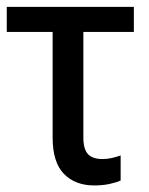

<svg xmlns="http://www.w3.org/2000/svg" viewBox="-20 -534 440 568"><path d="M0 -439.5V-513.7H376V-439.5ZM258.8 14.6Q202.6 14.6 169.2 -19.5Q135.7 -53.7 135.7 -127V-474.1H226.6V-127Q226.6 -92.8 240.2 -78.1Q253.9 -63.5 283.2 -63.5Q296.9 -63.5 310.1 -66.4Q323.2 -69.3 336.9 -74.2V0Q324.2 5.9 303.7 10.3Q283.2 14.6 258.8 14.6Z"/></svg>

Font: RobotoFlex
Style: Regular
Weight: 400
Designer: Berlow after Robertson
Foundry: Google
Version: Version 2.136